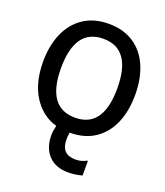

<svg xmlns="http://www.w3.org/2000/svg" viewBox="-140 -656 823 955"><g transform="rotate(20 271.5 -179.0)"><path d="M272.9 15.1 272 21.5Q269.5 37.1 269.5 52.2Q269.5 130.9 344.7 130.9Q376 130.9 401.9 116.2H406.2V193.4Q368.7 203.6 332.5 203.6Q266.1 203.6 228.8 164.3Q191.4 125 191.4 57.1Q191.4 36.1 198.7 5.9Q136.7 -10.7 93.3 -62.5Q27.8 -140.6 27.8 -272.5Q27.8 -356.4 55.9 -421.6Q84 -486.8 138.9 -523.7Q193.8 -560.5 272 -560.5Q350.6 -560.5 405.3 -523.9Q460 -487.3 487.5 -422.4Q515.1 -357.4 515.1 -272.5Q515.1 -188 487.5 -123Q460 -58.1 405.5 -21.5Q351.1 15.1 272.9 15.1ZM272 -481.4Q122.6 -481.4 122.6 -272.5Q122.6 -64 272 -64Q420.4 -64 420.4 -272.5Q420.4 -481.4 272 -481.4Z"/></g></svg>

Font: SG Kara Bold
Style: Regular
Weight: 400
Designer: Damoon Khanjanzadeh
Version: Version 1.000